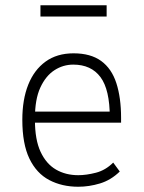

<svg xmlns="http://www.w3.org/2000/svg" viewBox="-20 -703 547 731"><path d="M278 8Q216 8 167.5 -17.5Q119 -43 92 -99Q65 -155 65 -247Q65 -324 87.5 -380.5Q110 -437 153.5 -468.5Q197 -500 260 -500Q325 -500 365 -471Q405 -442 423 -386.5Q441 -331 441 -254V-236H97V-278H418L398 -256Q398 -362 362.5 -409.5Q327 -457 259 -457Q220 -457 187 -435.5Q154 -414 133.5 -369.5Q113 -325 113 -253V-246Q113 -171 134.5 -125Q156 -79 193 -57.5Q230 -36 278 -36Q309 -36 345.5 -45.5Q382 -55 411 -84L436 -50Q402 -17 360.5 -4.5Q319 8 278 8ZM134 -640V-683H386V-640Z"/></svg>

Font: Nunito Sans 7pt Condensed ExtraLight
Style: Regular
Weight: 250
Width: 3
Designer: Vernon Adams
Foundry: Vernon Adams
Version: Version 3.101;gftools[0.9.27]